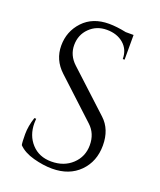

<svg xmlns="http://www.w3.org/2000/svg" viewBox="-136 -799 748 898"><g transform="rotate(20 238.0 -350.0)"><path d="M61 -41Q58 -55 58 -95Q58 -135 73 -180H82Q81 -169 81 -158Q81 -97 118 -56.5Q155 -16 216 -16Q279 -16 319.5 -54Q360 -92 360 -149.5Q360 -207 321 -243L129 -421Q75 -471 75 -542Q75 -613 122.5 -663.5Q170 -714 251 -714Q289 -714 337 -704H376V-581H367Q367 -628 334.5 -656Q302 -684 251 -684Q200 -684 165.5 -650Q131 -616 131 -565Q131 -514 171 -477L368 -295Q418 -249 418 -169Q418 -89 367 -37.5Q316 14 231 14Q187 14 137.5 0.5Q88 -13 61 -41Z"/></g></svg>

Font: Cinzel Decorative
Style: Regular
Weight: 400
Designer: Natanael Gama
Version: Version 1.001;PS 001.001;hotconv 1.0.56;makeotf.lib2.0.21325